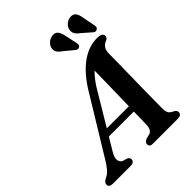

<svg xmlns="http://www.w3.org/2000/svg" viewBox="-279 -1059 1196 1196"><g transform="rotate(-45 318.5 -461.0)"><path d="M147 -142Q126 -107 129.8 -84.8Q133.5 -62.5 155.5 -55L178.5 -49Q197 -41 197 -26.5Q197 0 163 0H7Q-25.5 0 -25.5 -23.5Q-25.5 -34 -18.8 -41.8Q-12 -49.5 7 -59Q25 -66.5 44.8 -90.2Q64.5 -114 85 -149.5L319 -533Q379.5 -624.5 444.2 -668Q509 -711.5 578 -711.5Q604 -711.5 614.8 -704Q625.5 -696.5 625.5 -685Q625.5 -668.5 607 -660Q586.5 -652.5 574.8 -636.2Q563 -620 562.5 -588Q562.5 -563 561.8 -513.8Q561 -464.5 559.8 -404Q558.5 -343.5 557.8 -284.2Q557 -225 556.5 -179Q556 -133 556 -113Q556.5 -86 564 -73.2Q571.5 -60.5 597 -49Q612.5 -40 612.5 -25.5Q612.5 0 578.5 0H357.5Q342.5 0 336.5 -6.8Q330.5 -13.5 330.5 -23Q330.5 -41 355.5 -50.5L383.5 -57Q413.5 -66.5 414.5 -111.5Q415 -129 415.8 -158.8Q416.5 -188.5 417 -225.5H197ZM364.5 -505 224 -270.5H418.5Q419.5 -323 420.8 -380Q422 -437 423 -489Q424 -541 424.5 -579Q412.5 -567.5 397.8 -549.8Q383 -532 364.5 -505ZM607.5 -861 624 -775Q625 -767.5 623.8 -761.5Q622.5 -755.5 615.5 -751Q602 -742 589 -752L528 -805.5Q508.5 -819 499.5 -834Q490.5 -849 493.5 -869.5Q497 -889 514 -904.2Q531 -919.5 554 -921.5Q580.5 -923.5 591.8 -906.8Q603 -890 607.5 -861ZM449.5 -861 467.5 -775.5Q469 -768.5 468.2 -762.2Q467.5 -756 461 -751.5Q448 -742.5 434 -751L371.5 -803Q351.5 -816 341.5 -830.2Q331.5 -844.5 333.5 -864.5Q336.5 -884.5 353 -900Q369.5 -915.5 392 -918.5Q418.5 -922 431 -905.8Q443.5 -889.5 449.5 -861Z"/></g></svg>

Font: Fraunces 9pt S000 SemiBold
Style: Italic
Weight: 600
Italic angle: -16°
Version: Version 1.000; ttfautohint (v1.8.3)